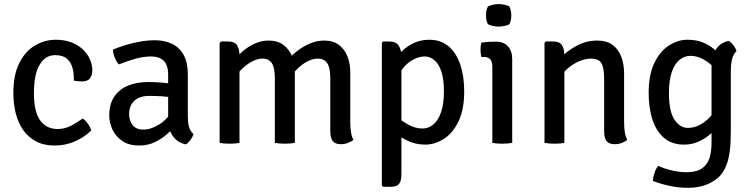

<svg xmlns="http://www.w3.org/2000/svg" viewBox="-20 -701 3684 942"><path d="M342 -305.5Q343.5 -337.5 336.2 -366Q329 -394.5 308.8 -412.5Q288.5 -430.5 251 -430.5Q202.5 -430.5 174.5 -383.5Q146.5 -336.5 146.5 -243.5Q146.5 -152.5 177.2 -110.2Q208 -68 262.5 -68Q297.5 -68 328.2 -84Q359 -100 385.5 -119.5Q398.5 -111.5 411 -94.2Q423.5 -77 427.5 -60.5Q393.5 -27.5 347.5 -7.2Q301.5 13 248 13Q194.5 13 156 -7.8Q117.5 -28.5 93 -64.2Q68.5 -100 57 -146.2Q45.5 -192.5 45.5 -243.5Q45.5 -335.5 75.5 -393.5Q105.5 -451.5 153.2 -478.8Q201 -506 253.5 -506Q299.5 -506 333.2 -492Q367 -478 389.2 -456Q411.5 -434 422.2 -407.8Q433 -381.5 433 -356.5Q433 -332 421.5 -316.8Q410 -301.5 383 -301.5Q371.5 -301.5 362 -302.5Q352.5 -303.5 342 -305.5Z M516 -134Q516 -191 541 -227.5Q566 -264 609 -281.2Q652 -298.5 706.5 -298.5Q735 -298.5 770.8 -296Q806.5 -293.5 836.5 -286V-220Q809.5 -226.5 775.5 -228.5Q741.5 -230.5 712 -230.5Q665 -230.5 639.2 -206.8Q613.5 -183 613.5 -141Q613.5 -109 631.2 -87Q649 -65 683 -65Q720 -65 761.8 -91Q803.5 -117 831.5 -167.5L847 -90.5Q829 -69.5 802.5 -45.5Q776 -21.5 741 -4.2Q706 13 662.5 13Q613 13 580.5 -9Q548 -31 532 -64.8Q516 -98.5 516 -134ZM929.5 -43Q925.5 -30 914.8 -15Q904 0 891.5 7.5Q861 0.5 842.8 -16.5Q824.5 -33.5 815.5 -56.8Q806.5 -80 805 -106.5V-333Q805 -382 783 -403Q761 -424 722 -424Q683.5 -424 643.2 -412.5Q603 -401 563.5 -385Q551.5 -397 543.2 -417.8Q535 -438.5 534 -457.5Q561.5 -469.5 596.2 -480Q631 -490.5 668.2 -497Q705.5 -503.5 739.5 -503.5Q789 -503.5 825.5 -485.2Q862 -467 881.8 -430Q901.5 -393 901.5 -336V-131Q901.5 -102 906.8 -80.5Q912 -59 929.5 -43Z M1100.5 -497.5Q1131 -497.5 1143 -479.2Q1155 -461 1155 -428V0Q1135 4 1107 4Q1078.5 4 1057.5 0V-490.5L1064 -497.5ZM1328.5 -314.5Q1328.5 -368.5 1313.8 -391Q1299 -413.5 1267.5 -413.5Q1242.5 -413.5 1214 -398Q1185.5 -382.5 1160.5 -356Q1135.5 -329.5 1121.5 -297V-394Q1143 -425.5 1171.2 -449.8Q1199.5 -474 1231.8 -488Q1264 -502 1297.5 -502Q1341 -502 1369.8 -481.2Q1398.5 -460.5 1412.5 -425.2Q1426.5 -390 1426.5 -347V0Q1406 4 1378 4Q1349.5 4 1328.5 0ZM1600.5 -315.5Q1600.5 -369.5 1585.2 -391.5Q1570 -413.5 1539 -413.5Q1514.5 -413.5 1486.5 -398.8Q1458.5 -384 1433 -357.2Q1407.5 -330.5 1390.5 -295V-407Q1415 -434 1444.2 -455.5Q1473.5 -477 1505.5 -489.5Q1537.5 -502 1570.5 -502Q1614 -502 1642.2 -481Q1670.5 -460 1684.5 -424.8Q1698.5 -389.5 1698.5 -346V-103.5Q1698.5 -77.5 1701.8 -54.5Q1705 -31.5 1714 -14.5Q1703 -5.5 1686.5 0.5Q1670 6.5 1652.5 6.5Q1624 6.5 1612.2 -9.2Q1600.5 -25 1600.5 -56Z M1890 -497.5Q1922 -497.5 1935.8 -477.5Q1949.5 -457.5 1949.5 -422V152Q1949.5 185 1938.8 200.2Q1928 215.5 1896.5 215.5H1860L1853.5 209V-491L1860 -497.5ZM2257.5 -252.5Q2257.5 -163 2229.5 -105.2Q2201.5 -47.5 2157.5 -19.5Q2113.5 8.5 2066.5 8.5Q2019 8.5 1979 -11Q1939 -30.5 1904 -56.5L1914.5 -135Q1943 -113 1979 -91.8Q2015 -70.5 2053.5 -70.5Q2082 -70.5 2105.8 -90Q2129.5 -109.5 2143.8 -150Q2158 -190.5 2158 -253Q2158 -314 2145 -351.5Q2132 -389 2110.5 -406.5Q2089 -424 2064 -424Q2038 -424 2009.8 -410Q1981.5 -396 1957.8 -367.2Q1934 -338.5 1921 -294.5L1901.5 -369.5Q1911.5 -403 1937.5 -434.2Q1963.5 -465.5 2001.5 -485.8Q2039.5 -506 2086 -506Q2142.5 -506 2180.8 -473.8Q2219 -441.5 2238.2 -384.5Q2257.5 -327.5 2257.5 -252.5Z M2493 0Q2472.5 4 2444.5 4Q2416.5 4 2395.5 0V-370Q2395.5 -397 2386.2 -409.2Q2377 -421.5 2352.5 -421.5H2341.5Q2337.5 -438.5 2337.5 -456Q2337.5 -465 2338.5 -473.8Q2339.5 -482.5 2341.5 -492Q2360 -494.5 2376 -495.5Q2392 -496.5 2402.5 -496.5H2415Q2451.5 -496.5 2472.2 -473.5Q2493 -450.5 2493 -411ZM2364.5 -626Q2364.5 -650.5 2373.5 -669Q2382.5 -674 2397.5 -677.5Q2412.5 -681 2426.5 -681Q2439.5 -681 2455.8 -677.5Q2472 -674 2479.5 -669Q2483.5 -660.5 2486 -648.2Q2488.5 -636 2488.5 -626Q2488.5 -601 2479.5 -582.5Q2472.5 -577.5 2456 -574Q2439.5 -570.5 2426.5 -570.5Q2412.5 -570.5 2397.2 -574Q2382 -577.5 2373.5 -582.5Q2364.5 -601 2364.5 -626Z M2694.5 -497.5Q2725.5 -497.5 2737.2 -479.2Q2749 -461 2749 -428V0Q2729 4 2701 4Q2672.5 4 2651.5 0V-491L2658 -497.5ZM3042 -103.5Q3042 -77.5 3045.2 -54.5Q3048.5 -31.5 3057.5 -14.5Q3046.5 -5.5 3030 0.5Q3013.5 6.5 2996 6.5Q2967.5 6.5 2955.8 -9.2Q2944 -25 2944 -56V-315Q2944 -367 2931 -390.2Q2918 -413.5 2880 -413.5Q2853.5 -413.5 2823.5 -401.2Q2793.5 -389 2767 -366.5Q2740.5 -344 2724 -314.5V-409.5Q2757.5 -448.5 2806.8 -475.2Q2856 -502 2910 -502Q2957 -502 2986 -480.2Q3015 -458.5 3028.5 -421.8Q3042 -385 3042 -339.5Z M3593.5 -450Q3577 -435 3571.2 -408.8Q3565.5 -382.5 3565.5 -353V-53.5Q3565.5 3 3560.2 42Q3555 81 3544.5 108Q3534 135 3518.5 154.5Q3495 183.5 3453.2 202Q3411.5 220.5 3355.5 220.5Q3309.5 220.5 3263.5 210.5Q3217.5 200.5 3183.5 186.5Q3184 168 3191.2 146.8Q3198.5 125.5 3209.5 112.5Q3241 127.5 3279 135.8Q3317 144 3346 144Q3398 144 3425 124.5Q3452 105 3461.5 72.5Q3471 40 3471 1V-370.5Q3471 -417 3489.8 -453.5Q3508.5 -490 3555.5 -500.5Q3568 -493 3579 -478.2Q3590 -463.5 3593.5 -450ZM3162.5 -245.5Q3162.5 -334.5 3190.5 -392.2Q3218.5 -450 3262.2 -478Q3306 -506 3352.5 -506Q3395.5 -506 3427.2 -493.2Q3459 -480.5 3482.2 -460.8Q3505.5 -441 3523 -420L3510 -336Q3484 -375.5 3445.2 -401.2Q3406.5 -427 3367.5 -427Q3338 -427 3314 -407.5Q3290 -388 3276 -347.8Q3262 -307.5 3262 -245Q3262 -154 3289.2 -113.8Q3316.5 -73.5 3354.5 -73.5Q3395.5 -73.5 3433.2 -100.2Q3471 -127 3492 -167.5L3506.5 -91Q3493 -68.5 3468.2 -45.8Q3443.5 -23 3409.8 -7.2Q3376 8.5 3335.5 8.5Q3278 8.5 3239.5 -23.2Q3201 -55 3181.8 -112.2Q3162.5 -169.5 3162.5 -245.5Z"/></svg>

Font: Signika Negative
Style: Regular
Weight: 400
Designer: Anna Giedry
Foundry: Anna Giedry
Version: Version 2.001